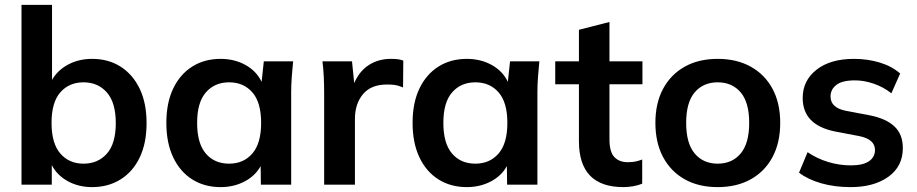

<svg xmlns="http://www.w3.org/2000/svg" viewBox="-20 -756 3755 786"><path d="M357 10Q302 10 258 -14Q214 -38 192 -80V0H68V-736H193V-429Q216 -469 259.5 -492Q303 -515 357 -515Q424 -515 474 -483Q524 -451 552 -392.5Q580 -334 580 -252Q580 -170 552 -111.5Q524 -53 473.5 -21.5Q423 10 357 10ZM322 -86Q381 -86 417.5 -127Q454 -168 454 -252Q454 -336 417.5 -377.5Q381 -419 322 -419Q263 -419 227 -378Q191 -337 191 -253Q191 -169 227 -127.5Q263 -86 322 -86Z M883 10Q817 10 767 -21.5Q717 -53 689 -112Q661 -171 661 -253Q661 -335 689 -393.5Q717 -452 767 -483.5Q817 -515 883 -515Q940 -515 985 -490Q1030 -465 1051 -421L1060 -505H1180Q1177 -474 1174.5 -442Q1172 -410 1172 -379V0H1048L1047 -76Q1025 -36 981 -13Q937 10 883 10ZM918 -86Q977 -86 1013 -127.5Q1049 -169 1049 -253Q1049 -337 1013 -378Q977 -419 918 -419Q859 -419 823 -378Q787 -337 787 -253Q787 -169 822.5 -127.5Q858 -86 918 -86Z M1307 0V-376Q1307 -408 1305.5 -441Q1304 -474 1300 -505H1421L1430 -416Q1452 -466 1491 -490.5Q1530 -515 1580 -515Q1598 -515 1609 -513.5Q1620 -512 1631 -508L1630 -398Q1611 -406 1597.5 -408Q1584 -410 1564 -410Q1499 -410 1466 -370.5Q1433 -331 1433 -269V0Z M1891 10Q1825 10 1775 -21.5Q1725 -53 1697 -112Q1669 -171 1669 -253Q1669 -335 1697 -393.5Q1725 -452 1775 -483.5Q1825 -515 1891 -515Q1948 -515 1993 -490Q2038 -465 2059 -421L2068 -505H2188Q2185 -474 2182.5 -442Q2180 -410 2180 -379V0H2056L2055 -76Q2033 -36 1989 -13Q1945 10 1891 10ZM1926 -86Q1985 -86 2021 -127.5Q2057 -169 2057 -253Q2057 -337 2021 -378Q1985 -419 1926 -419Q1867 -419 1831 -378Q1795 -337 1795 -253Q1795 -169 1830.5 -127.5Q1866 -86 1926 -86Z M2532 10Q2350 10 2350 -178V-411H2253V-505H2350V-634L2475 -666V-505H2610V-411H2475V-186Q2475 -134 2495 -113Q2515 -92 2550 -92Q2569 -92 2582.5 -95Q2596 -98 2609 -103V-4Q2592 3 2571.5 6.5Q2551 10 2532 10Z M2918 10Q2840 10 2783 -22Q2726 -54 2694.5 -113Q2663 -172 2663 -253Q2663 -334 2694.5 -392.5Q2726 -451 2783 -483Q2840 -515 2918 -515Q2996 -515 3053.5 -483Q3111 -451 3142.5 -392.5Q3174 -334 3174 -253Q3174 -172 3142.5 -113Q3111 -54 3053.5 -22Q2996 10 2918 10ZM2918 -86Q2977 -86 3012 -127.5Q3047 -169 3047 -253Q3047 -337 3012 -378Q2977 -419 2918 -419Q2859 -419 2824 -378Q2789 -337 2789 -253Q2789 -169 2824 -127.5Q2859 -86 2918 -86Z M3462 10Q3397 10 3342.5 -5.5Q3288 -21 3251 -49L3286 -133Q3324 -107 3370 -93Q3416 -79 3463 -79Q3513 -79 3537.5 -96Q3562 -113 3562 -142Q3562 -186 3497 -199L3397 -218Q3266 -245 3266 -355Q3266 -426 3322.5 -470.5Q3379 -515 3476 -515Q3532 -515 3581.5 -500Q3631 -485 3665 -455L3629 -374Q3598 -399 3558 -413Q3518 -427 3480 -427Q3428 -427 3404 -408.5Q3380 -390 3380 -361Q3380 -316 3440 -303L3540 -284Q3607 -271 3641.5 -238.5Q3676 -206 3676 -150Q3676 -75 3617 -32.5Q3558 10 3462 10Z"/></svg>

Font: MulishBold
Style: Bold
Weight: 700
Designer: Vernon Adams
Foundry: Vernon Adams
Version: Version 3.602; ttfautohint (v1.8.3)